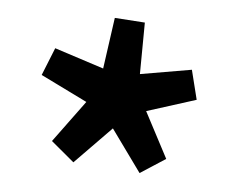

<svg xmlns="http://www.w3.org/2000/svg" viewBox="-37 -760 549 449"><g transform="rotate(-5 238.0 -535.0)"><path d="M338.5 -379 273.5 -351.5 220.5 -461 121.5 -390 76 -444 164 -528 65.5 -600 102.5 -659.5 210 -602.5 247.5 -718 316.5 -701 294.5 -582 416.5 -581.5 421.5 -510.5 301.5 -494.5Z"/></g></svg>

Font: Newsreader Caption SemiBold
Style: Regular
Weight: 600
Designer: Hugues Gentile
Foundry: Production Type
Version: Version 1.001